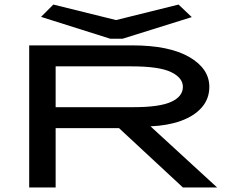

<svg xmlns="http://www.w3.org/2000/svg" viewBox="-20 -822 1040 842"><path d="M108 0V-623H560Q722 -623 810 -572Q898 -521 898 -441Q898 -389 865 -351Q832 -313 773.5 -292Q715 -271 640 -268L932 0H782L502 -260H224V0ZM224 -352H566Q680 -352 731 -375.5Q782 -399 782 -441Q782 -481 730 -506Q678 -531 556 -531H224ZM763 -802 821 -747 517 -652H464L160 -748L214 -802L489 -734Z"/></svg>

Font: Inconsolata UltraExpanded SemiBold
Style: Regular
Weight: 600
Width: 9
Monospace: yes
Designer: Raph Levien, Cyreal, Brenton Simpson
Foundry: Raph Levien, Cyreal, Google
Version: Version 3.001; ttfautohint (v1.8.2.53-6de2)